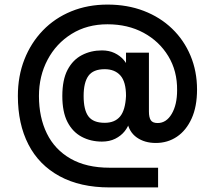

<svg xmlns="http://www.w3.org/2000/svg" viewBox="-20 -675 938 838"><path d="M670 57V143H458Q330 143 240 94Q150 45 104 -44.5Q58 -134 58 -256Q58 -343 86.5 -415.5Q115 -488 167 -542Q219 -596 291 -625.5Q363 -655 449 -655Q536 -655 607.5 -627.5Q679 -600 731 -550Q783 -500 811.5 -432Q840 -364 840 -284Q840 -210 816.5 -158Q793 -106 752.5 -78.5Q712 -51 660 -51Q611 -51 577 -75Q543 -99 535 -145H546Q540 -122 524 -102Q508 -82 483 -69.5Q458 -57 425 -57Q376 -57 336.5 -78Q297 -99 274.5 -142.5Q252 -186 252 -256Q252 -327 275 -370.5Q298 -414 337.5 -434.5Q377 -455 425 -455Q456 -455 480 -443.5Q504 -432 520 -413.5Q536 -395 542 -372H530V-445H630V-188Q630 -163 638 -150.5Q646 -138 668 -138Q706 -138 729.5 -178Q753 -218 753 -281Q754 -365 714.5 -430Q675 -495 606.5 -532Q538 -569 449 -569Q360 -569 292.5 -527Q225 -485 187.5 -414Q150 -343 150 -256Q150 -163 184.5 -92.5Q219 -22 288 17.5Q357 57 458 57ZM345 -256Q345 -195 366 -167Q387 -139 437 -139Q481 -139 504 -166.5Q527 -194 530 -256Q530 -318 505.5 -345.5Q481 -373 437 -373Q387 -373 366 -344Q345 -315 345 -256Z"/></svg>

Font: Asta Sans
Style: Bold
Weight: 700
Designer: 42dot
Version: Version 1.000